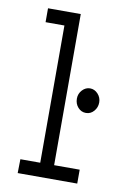

<svg xmlns="http://www.w3.org/2000/svg" viewBox="-78 -714 506 762"><g transform="rotate(10 175.0 -332.5)"><path d="M48 0 49 -56H129V-609H53V-665H185V-56H288V0ZM273 -282Q254 -282 241 -296.5Q228 -311 228 -332Q228 -352 241.5 -366.5Q255 -381 273 -381Q291 -381 304.5 -366.5Q318 -352 318 -332Q318 -312 305 -297Q292 -282 273 -282Z"/></g></svg>

Font: Inconsolata ExtraCondensed
Style: Regular
Weight: 400
Width: 2
Monospace: yes
Designer: Raph Levien, Cyreal, Brenton Simpson
Foundry: Raph Levien, Cyreal, Google
Version: Version 3.001; ttfautohint (v1.8.2.53-6de2)